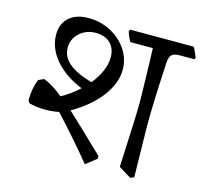

<svg xmlns="http://www.w3.org/2000/svg" viewBox="-92 -681 870 818"><g transform="rotate(15 343.0 -272.0)"><path d="M229 -178Q278 -133 394 -21V-9L347 28Q281 -54 184 -159Q154 -153 123 -153Q85 -153 52 -162L45 -173Q45 -227 62 -267L86 -278Q124 -264 172 -225Q214 -248 250 -281Q174 -312 130 -363.5Q86 -415 86 -474Q86 -523 117 -550.5Q148 -578 203 -578Q256 -578 301 -554Q346 -530 372.5 -490Q399 -450 399 -403Q399 -343 354 -283.5Q309 -224 229 -178ZM284 -317Q309 -348 322.5 -379.5Q336 -411 336 -440Q336 -479 312.5 -502Q289 -525 249 -525Q206 -525 177 -498.5Q148 -472 148 -433Q148 -394 181 -365.5Q214 -337 284 -317ZM683 -525H618Q593 -525 582.5 -515Q572 -505 571 -478Q561 -306 561 -198L565 27L549 34L494 0L498 -91Q505 -228 505 -291Q505 -319 501 -465L499 -525H400Q389 -542 381 -569L386 -576H664L669 -571L686 -533Z"/></g></svg>

Font: Sahitya
Style: Regular
Weight: 400
Designer: Juan Pablo del Peral
Foundry: Juan Pablo del Peral (http://www.huertatipografica.com)
Version: Version 1.001;PS 001.000;hotconv 1.0.70;makeotf.lib2.5.58329